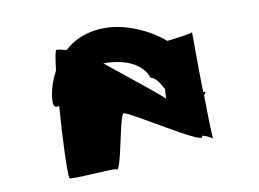

<svg xmlns="http://www.w3.org/2000/svg" viewBox="-62 -934 943 699"><g transform="rotate(-10 409.5 -585.0)"><path d="M130 -612C130 -593 138 -589 151 -594C142 -476 137 -347 142 -328C144 -320 309 -336 316 -330C332 -308 361 -522 377 -526C395 -530 653 -359 644 -394C641 -401 675 -386 682 -379C680 -394 678 -463 677 -539C681 -545 683 -550 686 -550C691 -550 684 -551 676 -553C674 -656 674 -767 674 -774C672 -769 610 -762 580 -758C525 -806 440 -844 362 -844C298 -844 247 -821 213 -789C195 -794 181 -797 176 -796C172 -795 167 -766 162 -722C141 -684 130 -643 130 -612ZM336 -718H341C413 -718 478 -692 497 -636C511 -636 527 -614 541 -587C540 -565 539 -550 538 -552C537 -558 407 -661 336 -718ZM682 -379C682 -377 683 -376 683 -376C684 -377 683 -378 682 -379Z"/></g></svg>

Font: Ampere
Style: Ext
Weight: 400
Version: Version 1